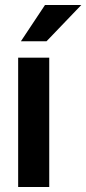

<svg xmlns="http://www.w3.org/2000/svg" viewBox="-20 -752 347 772"><path d="M53 0H178V-520H53ZM64 -586H167L307 -732H161Z"/></svg>

Font: Aspekta 600
Style: Regular
Weight: 600
Designer: Ivo Dolenc
Version: Version 2.100